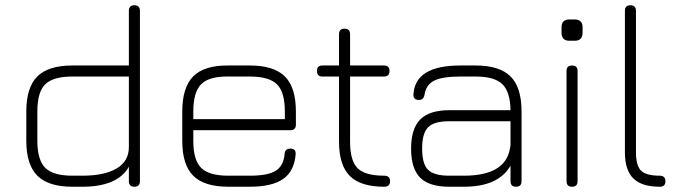

<svg xmlns="http://www.w3.org/2000/svg" viewBox="-20 -710 2580 730"><path d="M255 0Q164 0 122 -42Q80 -84 80 -175V-286Q80 -378 122 -419.5Q164 -461 255 -461H470V-669Q470 -690 491 -690Q512 -690 512 -669V-21Q512 0 491 0Q470 0 470 -21V-76Q427 0 293 0ZM293 -42Q377 -42 423.5 -69.5Q470 -97 470 -151V-419H255Q182 -419 152 -389.5Q122 -360 122 -286V-175Q122 -102 152 -72Q182 -42 255 -42Z M848 0Q757 0 715 -41.5Q673 -83 673 -174V-286Q673 -378 715 -420Q757 -462 848 -461H930Q1021 -461 1063 -419.5Q1105 -378 1105 -286V-236Q1105 -215 1084 -215H715V-174Q715 -101 745 -71.5Q775 -42 848 -42H930Q998 -42 1028 -60.5Q1058 -79 1062 -124Q1063 -145 1084 -145Q1106 -145 1104 -123Q1099 -59 1056.5 -29.5Q1014 0 930 0ZM848 -419Q775 -420 745 -390Q715 -360 715 -286V-257H1063V-286Q1063 -360 1033 -389.5Q1003 -419 930 -419Z M1441 0Q1351 0 1310 -41Q1269 -82 1269 -171V-419H1206Q1185 -419 1185 -440Q1185 -461 1206 -461H1269V-580Q1269 -601 1290 -601Q1311 -601 1311 -580V-461H1440Q1461 -461 1461 -440Q1461 -419 1440 -419H1311V-171Q1311 -99 1339.5 -70.5Q1368 -42 1441 -42Q1463 -42 1463 -21Q1463 0 1441 0Z M1688 0Q1612 0 1577.5 -34.5Q1543 -69 1543 -145Q1543 -221 1578 -256Q1613 -291 1688 -291H1921Q1920 -361 1890 -390Q1860 -419 1788 -419H1730Q1662 -419 1631 -403.5Q1600 -388 1594 -350Q1591 -330 1573 -330Q1550 -330 1552 -352Q1559 -461 1730 -461H1788Q1879 -461 1921 -419.5Q1963 -378 1963 -286V-21Q1963 0 1942 0Q1921 0 1921 -21V-80Q1875 0 1744 0ZM1744 -42Q1906 -42 1920 -152Q1920 -153 1920.5 -155Q1921 -157 1921 -158V-249H1688Q1630 -249 1607.5 -226Q1585 -203 1585 -145Q1585 -87 1607.5 -64.5Q1630 -42 1688 -42Z M2145 -555Q2115 -555 2115 -586V-606Q2115 -636 2145 -636H2165Q2195 -636 2195 -606V-586Q2195 -555 2165 -555ZM2134 -21V-440Q2134 -461 2155 -461Q2176 -461 2176 -440V-21Q2176 0 2155 0Q2134 0 2134 -21Z M2489 0Q2420 0 2388 -31.5Q2356 -63 2356 -131V-669Q2356 -690 2377 -690Q2398 -690 2398 -669V-131Q2398 -80 2417.5 -61Q2437 -42 2488 -42Q2510 -42 2510 -21Q2510 0 2489 0Z"/></svg>

Font: Jura Light
Style: Regular
Weight: 300
Designer: Daniel Johnson, Alexei Vanyashin
Foundry: Daniel Johnson
Version: Version 5.103